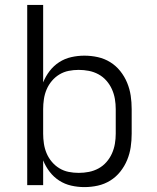

<svg xmlns="http://www.w3.org/2000/svg" viewBox="-20 -755 640 783"><path d="M324 8Q297 8 270.5 2Q244 -4 221.5 -18.5Q199 -33 182.5 -54.5Q166 -76 156 -101V0H91V-735H156V-419Q166 -444 182.5 -465.5Q199 -487 221.5 -501.5Q244 -516 270.5 -522Q297 -528 324 -528Q352 -528 379 -522Q406 -516 429.5 -501.5Q453 -487 470.5 -465Q488 -443 498.5 -417.5Q509 -392 513 -365Q517 -338 517 -310V-210Q517 -182 513 -155Q509 -128 498.5 -102.5Q488 -77 470.5 -55Q453 -33 429.5 -18.5Q406 -4 379 2Q352 8 324 8ZM301 -50Q322 -50 342.5 -54Q363 -58 381.5 -68Q400 -78 414 -94Q428 -110 436.5 -129Q445 -148 448.5 -168.5Q452 -189 452 -210V-310Q452 -331 448.5 -351.5Q445 -372 436.5 -391Q428 -410 414 -426Q400 -442 381.5 -452Q363 -462 342.5 -466Q322 -470 301 -470Q280 -470 260 -466Q240 -462 222.5 -451.5Q205 -441 191.5 -425Q178 -409 170 -390Q162 -371 159 -350.5Q156 -330 156 -310V-210Q156 -190 159 -169.5Q162 -149 170 -130Q178 -111 191.5 -95Q205 -79 222.5 -68.5Q240 -58 260 -54Q280 -50 301 -50Z"/></svg>

Font: Iosevka Aile Custom Light
Style: Regular
Weight: 300
Designer: Belleve Invis
Foundry: Belleve Invis
Version: Version 17.0.2; ttfautohint (v1.8.3)